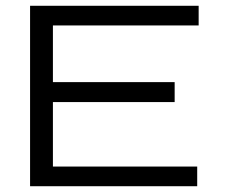

<svg xmlns="http://www.w3.org/2000/svg" viewBox="-20 -644 790 664"><path d="M84 0V-624H667V-556H163V-360H584V-291H163V-68H662V0Z"/></svg>

Font: Inconsolata ExtraExpanded Thin
Style: Regular
Weight: 100
Width: 8
Monospace: yes
Designer: Raph Levien, Cyreal, Brenton Simpson
Foundry: Raph Levien, Cyreal, Google
Version: Version 3.100; ttfautohint (v1.8.4.7-5d5b)